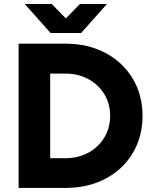

<svg xmlns="http://www.w3.org/2000/svg" viewBox="-20 -921 751 941"><path d="M71.2 -707H301Q410.8 -707 496.5 -661.7Q582.2 -616.4 630.4 -535.9Q678.6 -455.4 678.6 -353.4Q678.6 -250.8 630.4 -170.3Q582.2 -89.8 496.5 -44.9Q410.8 0 301 0H71.2ZM519.8 -353.4Q519.8 -412.2 491.3 -459.3Q462.8 -506.4 412.8 -533.4Q362.8 -560.4 301 -560.4H226V-145.6H301Q362.8 -145.6 412.8 -172.6Q462.8 -199.6 491.3 -247.1Q519.8 -294.6 519.8 -353.4ZM237 -763.4 371.8 -901.4H504L377.6 -759.2H237ZM101.4 -901.4H233.6L368.6 -763.4V-759.2H228Z"/></svg>

Font: 寒蝉端黑体 Light
Style: Regular
Weight: 300
Designer: ChillDuanSans {Warren2060}; 
Source Han Sans {Ryoko NISHIZUKA 西塚涼子 (kana, bopomofo & ideographs); Paul D. Hunt (Latin, G
Foundry: ChillType&Adobe
Version: Version 1.300;Glyphs 3.3 (3306)